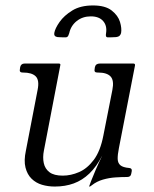

<svg xmlns="http://www.w3.org/2000/svg" viewBox="-20 -673 565 704"><path d="M181 11Q156 11 134 4.5Q112 -2 96 -17.5Q80 -33 73.5 -58.5Q67 -84 75 -121L118 -344Q125 -379 111 -393Q97 -407 65 -407H63Q50 -407 53 -420L54 -427Q57 -440 70 -440H196Q203 -440 201 -433L141 -121Q136 -96 140.5 -75Q145 -54 161.5 -41.5Q178 -29 210 -29Q240 -29 270 -42Q300 -55 324 -87Q348 -119 359 -176L392 -343Q399 -378 385.5 -392.5Q372 -407 340 -407H337Q324 -407 327 -420L328 -427Q331 -440 346 -440H469Q476 -440 475 -433L416 -130Q411 -105 411.5 -90Q412 -75 421.5 -67Q431 -59 454 -57Q465 -56 463 -45L461 -35Q459 -24 446 -24Q426 -24 403 -22.5Q380 -21 357.5 -14.5Q335 -8 317 6Q311 11 309 11H308Q306 11 307 10Q307 9 313.5 -8Q320 -25 331 -50.5Q342 -76 355 -103Q334 -62 308 -37Q282 -12 250.5 -0.5Q219 11 181 11ZM321 -653Q366 -653 389.5 -634.5Q413 -616 420 -592.5Q427 -569 424 -552Q422 -545 418 -541.5Q414 -538 406 -537Q403 -537 395.5 -536.5Q388 -536 383 -536Q373 -535 370 -538Q367 -541 369 -552Q373 -579 358 -596Q343 -613 313 -613Q283 -613 261.5 -596Q240 -579 234 -552Q231 -541 227 -538Q223 -535 213 -536Q208 -536 201 -536.5Q194 -537 191 -537Q177 -539 179 -552Q182 -569 198.5 -592.5Q215 -616 245 -634.5Q275 -653 321 -653Z"/></svg>

Font: Young Serif Light
Style: Italic
Weight: 300
Italic angle: -10.979°
Designer: Bastien Sozeau
Foundry: NBR — Bastien Sozeau
Version: Version 5.001